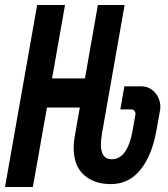

<svg xmlns="http://www.w3.org/2000/svg" viewBox="-48 -745 668 765"><path d="M100 -725H211L159.5 -432.5H290.5L342 -725H448.5L359 -217Q354 -187 354 -169.5Q354 -110.5 397 -110.5Q429 -110.5 449.5 -139.5Q470 -168.5 479.5 -220.5L491.5 -288Q493 -295.5 488.5 -302.2Q484 -309 474 -309H431.5L447.5 -401H515Q538 -401 555.5 -388.8Q573 -376.5 582 -357.5Q591 -338.5 591 -319Q591 -315.5 590 -307.5L575.5 -226.5Q558 -127 512 -69.2Q466 -11.5 394 -11.5Q326 -11.5 285.8 -48.5Q245.5 -85.5 245.5 -155.5Q245.5 -177.5 250 -203L270 -316.5H139L83 0H-28Z"/></svg>

Font: JuliaMono BoldItalic
Style: Regular
Weight: 700
Italic angle: -9°
Monospace: yes
Designer: cormullion
Foundry: corm
Version: Version 0.049; ttfautohint (v1.8.4)